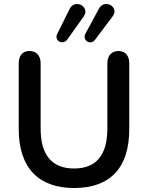

<svg xmlns="http://www.w3.org/2000/svg" viewBox="-20 -934 743 964"><path d="M352 10C534 10 629 -92 629 -286V-616C629 -653 610 -678 575 -678C539 -678 519 -653 519 -616V-288C519 -154 462 -88 352 -88C242 -88 184 -154 184 -288V-616C184 -653 164 -678 128 -678C92 -678 74 -653 74 -616V-286C74 -92 173 10 352 10ZM319 -737 400 -851C435 -900 356 -942 330 -890L267 -763C251 -730 295 -704 319 -737ZM457 -734 545 -851C582 -899 505 -942 477 -891L409 -765C391 -732 434 -704 457 -734Z"/></svg>

Font: SN Pro Medium
Style: Regular
Weight: 500
Designer: Tobias Whetton
Foundry: Supernotes
Version: Version 1.003;Glyphs 3.3 (3324)